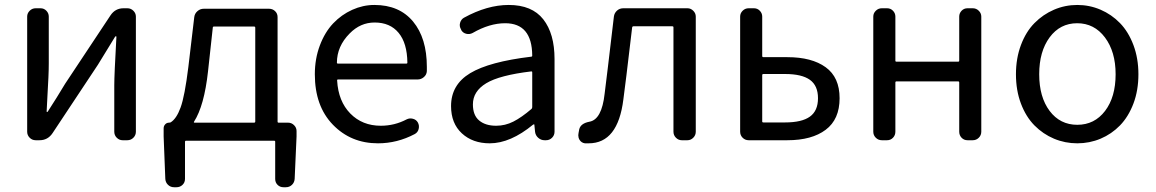

<svg xmlns="http://www.w3.org/2000/svg" viewBox="-20 -577 4755 790"><path d="M127 0Q112.3 0 102.1 -10.3Q91.8 -20.5 91.8 -35.2V-508.8Q91.8 -522.5 102.1 -532.7Q112.3 -543 127 -543H146.5Q161.1 -543 170.9 -532.7Q180.7 -522.5 180.7 -508.8V-316.4Q180.7 -291 179.2 -258.3Q177.7 -225.6 175.3 -184.1Q172.9 -142.6 171.9 -118.2Q171.9 -116.2 173.8 -116.2Q175.8 -116.2 176.8 -118.2Q212.9 -173.8 248 -232.4L434.6 -513.7Q454.1 -543 488.3 -543H503.9Q518.6 -543 528.8 -532.7Q539.1 -522.5 539.1 -508.8V-35.2Q539.1 -20.5 528.8 -10.3Q518.6 0 503.9 0H484.4Q470.7 0 460.4 -10.3Q450.2 -20.5 450.2 -35.2V-226.6Q450.2 -268.6 459 -425.8Q459 -427.7 457 -427.7Q455.1 -427.7 454.1 -426.8Q397.5 -334 382.8 -310.5L196.3 -29.3Q176.8 0 142.6 0Z M860.4 -467.8Q855.5 -467.8 855.5 -462.9L835.9 -283.2Q820.3 -141.6 778.3 -76.2Q776.4 -72.3 780.3 -72.3H1025.4Q1030.3 -72.3 1030.3 -77.1V-462.9Q1030.3 -467.8 1025.4 -467.8ZM1122.1 -77.1Q1122.1 -72.3 1126 -72.3H1165Q1179.7 -72.3 1189.9 -62Q1200.2 -51.8 1200.2 -38.1V-15.6L1192.4 159.2Q1191.4 173.8 1181.2 183.6Q1170.9 193.4 1156.2 193.4H1146.5Q1131.8 193.4 1122.1 183.6Q1112.3 173.8 1112.3 159.2V5.9Q1112.3 2 1107.4 2H745.1Q741.2 2 741.2 5.9V159.2Q741.2 173.8 731 183.6Q720.7 193.4 706.1 193.4H696.3Q681.6 193.4 671.4 183.6Q661.1 173.8 660.2 159.2L653.3 -15.6V-48.8Q653.3 -58.6 659.7 -65.4Q666 -72.3 675.8 -72.3Q678.7 -72.3 681.6 -73.2Q706.1 -87.9 723.1 -134.8Q740.2 -181.6 754.9 -300.8L779.3 -506.8Q781.2 -521.5 792.5 -531.2Q803.7 -541 818.4 -541H1086.9Q1101.6 -541 1111.8 -531.2Q1122.1 -521.5 1122.1 -506.8Z M1535.2 12.7Q1423.8 12.7 1349.6 -64Q1275.4 -140.6 1275.4 -271.5Q1275.4 -335 1295.9 -389.6Q1316.4 -444.3 1350.6 -480.5Q1384.8 -516.6 1429.2 -536.6Q1473.6 -556.6 1520.5 -556.6Q1623 -556.6 1679.7 -488.3Q1736.3 -419.9 1736.3 -301.8Q1736.3 -293 1736.3 -284.2Q1735.4 -269.5 1724.1 -259.8Q1712.9 -250 1698.2 -250H1371.1Q1366.2 -250 1367.2 -245.1Q1372.1 -160.2 1421.4 -109.9Q1470.7 -59.6 1546.9 -59.6Q1603.5 -59.6 1653.3 -85.9Q1665 -91.8 1678.7 -88.4Q1692.4 -85 1699.2 -73.2Q1706.1 -60.5 1702.6 -46.4Q1699.2 -32.2 1686.5 -25.4Q1614.3 12.7 1535.2 12.7ZM1366.2 -318.4Q1366.2 -315.4 1370.1 -315.4H1652.3Q1656.2 -315.4 1656.2 -319.3Q1656.2 -319.3 1656.2 -319.3Q1655.3 -399.4 1620.1 -441.9Q1585 -484.4 1521.5 -484.4Q1462.9 -484.4 1418.9 -439.5Q1366.2 -386.7 1366.2 -318.4Z M1995.1 12.7Q1924.8 12.7 1880.4 -28.3Q1835.9 -69.3 1835.9 -140.6Q1835.9 -228.5 1914.6 -275.9Q1993.2 -323.2 2166 -343.8Q2169.9 -343.8 2169.9 -348.6Q2168.9 -481.4 2058.6 -481.4Q1994.1 -481.4 1924.8 -441.4Q1912.1 -434.6 1898.4 -438Q1884.8 -441.4 1877.9 -453.1L1877 -456.1Q1869.1 -468.8 1873 -482.9Q1877 -497.1 1888.7 -503.9Q1984.4 -556.6 2073.2 -556.6Q2168.9 -556.6 2215.3 -497.6Q2261.7 -438.5 2261.7 -334V-35.2Q2261.7 -20.5 2251.5 -10.3Q2241.2 0 2226.6 0H2220.7Q2206.1 0 2194.8 -9.8Q2183.6 -19.5 2181.6 -34.2L2178.7 -63.5Q2178.7 -65.4 2177.2 -65.4Q2175.8 -65.4 2173.8 -64.5Q2080.1 12.7 1995.1 12.7ZM2021.5 -59.6Q2058.6 -59.6 2092.3 -76.7Q2126 -93.8 2167 -128.9Q2169.9 -131.8 2169.9 -136.7V-279.3Q2169.9 -283.2 2167 -283.2Q2167 -283.2 2166 -283.2Q2035.2 -267.6 1980.5 -234.4Q1925.8 -201.2 1925.8 -147.5Q1925.8 -102.5 1951.7 -81.1Q1977.5 -59.6 2021.5 -59.6Z M2402.3 12.7Q2394.5 12.7 2386.7 12.7Q2372.1 10.7 2364.3 -2Q2359.4 -10.7 2359.4 -20.5Q2359.4 -24.4 2360.4 -29.3L2363.3 -44.9Q2369.1 -69.3 2405.3 -76.2Q2456.1 -85 2467.8 -191.4Q2475.6 -251 2505.9 -508.8Q2507.8 -523.4 2518.6 -533.2Q2529.3 -543 2544.9 -543H2808.6Q2822.3 -543 2832.5 -532.7Q2842.8 -522.5 2842.8 -508.8V-35.2Q2842.8 -20.5 2832.5 -10.3Q2822.3 0 2808.6 0H2785.2Q2771.5 0 2761.2 -10.3Q2751 -20.5 2751 -35.2V-464.8Q2751 -468.8 2746.1 -468.8H2585.9Q2582 -468.8 2581.1 -464.8Q2551.8 -215.8 2544.9 -168Q2522.5 12.7 2402.3 12.7Z M3060.5 0Q3045.9 0 3035.6 -10.3Q3025.4 -20.5 3025.4 -35.2V-508.8Q3025.4 -522.5 3035.6 -532.7Q3045.9 -543 3060.5 -543H3082Q3096.7 -543 3106.4 -532.7Q3116.2 -522.5 3116.2 -508.8V-346.7Q3116.2 -341.8 3121.1 -341.8H3219.7Q3320.3 -341.8 3377.4 -300.3Q3434.6 -258.8 3434.6 -172.9Q3434.6 -85.9 3377.4 -43Q3320.3 0 3219.7 0ZM3116.2 -77.1Q3116.2 -73.2 3121.1 -73.2H3210Q3279.3 -73.2 3312.5 -97.2Q3345.7 -121.1 3345.7 -172.9Q3345.7 -224.6 3312.5 -248.5Q3279.3 -272.5 3210 -272.5H3121.1Q3116.2 -272.5 3116.2 -267.6Z M3608.4 0Q3593.8 0 3583.5 -10.3Q3573.2 -20.5 3573.2 -35.2V-508.8Q3573.2 -522.5 3583.5 -532.7Q3593.8 -543 3608.4 -543H3629.9Q3644.5 -543 3654.3 -532.7Q3664.1 -522.5 3664.1 -508.8V-327.1Q3664.1 -323.2 3668.9 -323.2H3921.9Q3926.8 -323.2 3926.8 -327.1V-508.8Q3926.8 -522.5 3936.5 -532.7Q3946.3 -543 3960.9 -543H3982.4Q3997.1 -543 4007.3 -532.7Q4017.6 -522.5 4017.6 -508.8V-35.2Q4017.6 -20.5 4007.3 -10.3Q3997.1 0 3982.4 0H3960.9Q3946.3 0 3936.5 -10.3Q3926.8 -20.5 3926.8 -35.2V-237.3Q3926.8 -242.2 3921.9 -242.2H3668.9Q3664.1 -242.2 3664.1 -237.3V-35.2Q3664.1 -20.5 3654.3 -10.3Q3644.5 0 3629.9 0Z M4160.2 -271.5Q4160.2 -336.9 4180.7 -391.6Q4201.2 -446.3 4236.3 -481.9Q4271.5 -517.6 4316.9 -537.1Q4362.3 -556.6 4412.6 -556.6Q4462.9 -556.6 4508.3 -537.1Q4553.7 -517.6 4588.4 -481.9Q4623 -446.3 4643.6 -391.6Q4664.1 -336.9 4664.1 -271.5Q4664.1 -205.1 4643.6 -150.9Q4623 -96.7 4588.4 -61Q4553.7 -25.4 4508.3 -6.3Q4462.9 12.7 4412.6 12.7Q4362.3 12.7 4316.9 -6.3Q4271.5 -25.4 4236.3 -61Q4201.2 -96.7 4180.7 -150.9Q4160.2 -205.1 4160.2 -271.5ZM4570.3 -271.5Q4570.3 -364.3 4526.4 -422.9Q4482.4 -481.4 4412.1 -481.4Q4341.8 -481.4 4298.8 -423.3Q4255.9 -365.2 4255.9 -271.5Q4255.9 -177.7 4298.8 -120.6Q4341.8 -63.5 4412.6 -63.5Q4483.4 -63.5 4526.9 -120.6Q4570.3 -177.7 4570.3 -271.5Z"/></svg>

Font: Gen Jyuu GothicL Regular
Style: Regular
Weight: 400
Designer: [Source Han Sans]
Ryoko NISHIZUKA  (kana & ideographs); Paul D. Hunt (Latin, Greek & Cyrillic); Wenlong ZHANG  (bopomofo
Version: Version 1.002.20150607